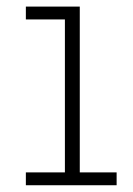

<svg xmlns="http://www.w3.org/2000/svg" viewBox="-20 -548 394 568"><path d="M216 -38H325V0H56.5V-38H172V-490.5H56.5V-528.5H216Z"/></svg>

Font: Hepta Slab Light
Style: Regular
Weight: 300
Designer: Michael LaGattuta
Foundry: Michael LaGattuta
Version: Version 1.102